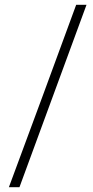

<svg xmlns="http://www.w3.org/2000/svg" viewBox="-20 -760 388 799"><path d="M340 -740Q270 -550 200.5 -360.5Q131 -171 61 19H17Q88 -171 157.5 -360.5Q227 -550 297 -740Z"/></svg>

Font: Josefin Sans Thin Light
Style: Regular
Weight: 300
Version: Version 2.000